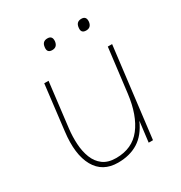

<svg xmlns="http://www.w3.org/2000/svg" viewBox="-163 -798 874 926"><g transform="rotate(-30 274.0 -335.0)"><path d="M200 -649Q203 -680 232 -680Q260 -680 257 -649Q253 -619 225 -619Q196 -619 200 -649ZM389 -649Q392 -680 421 -680Q449 -680 446 -649Q442 -619 414 -619Q385 -619 389 -649ZM105 -251Q100 -208 102.5 -166Q105 -124 118.5 -89.5Q132 -55 159.5 -34.5Q187 -14 232 -14Q322 -14 371.5 -78Q421 -142 435 -255L465 -500H489L428 0H404L418 -114Q389 -49 342 -19.5Q295 10 229 10Q143 10 104.5 -59Q66 -128 81 -249L111 -500H135Z"/></g></svg>

Font: Haskoy Thin
Style: Italic
Weight: 100
Designer: Ertekin Erdin
Foundry: Ertekin Erdin
Version: Version 2.000; ttfautohint (v1.8.4.7-5d5b)